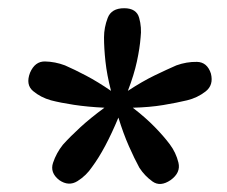

<svg xmlns="http://www.w3.org/2000/svg" viewBox="-20 -736 552 467"><path d="M282 -716Q312 -716 318.5 -692.5Q325 -669 322 -645Q320 -619 313 -586.5Q306 -554 291 -515Q326 -538 356 -552.5Q386 -567 409 -577Q434 -586 459 -585.5Q484 -585 493 -557Q500 -529 480 -513.5Q460 -498 435 -492Q410 -486 377 -480.5Q344 -475 303 -474Q334 -450 356 -427.5Q378 -405 393 -385Q408 -365 414 -340.5Q420 -316 395 -298Q370 -281 351 -294.5Q332 -308 319 -328Q307 -350 293.5 -380.5Q280 -411 268 -450Q236 -373 204 -330Q190 -309 168.5 -295.5Q147 -282 124 -298Q101 -316 109 -340Q117 -364 133 -384Q151 -404 175.5 -426.5Q200 -449 234 -474Q193 -476 160 -481Q127 -486 104 -492Q79 -499 60.5 -514.5Q42 -530 53 -559Q65 -587 89.5 -586.5Q114 -586 138 -577Q161 -567 189.5 -552Q218 -537 250 -515Q240 -554 236.5 -586.5Q233 -619 233 -645Q233 -669 242 -692.5Q251 -716 282 -716Z"/></svg>

Font: Lora SemiBold
Style: Italic
Weight: 600
Italic angle: -3°
Designer: Olga Karpushina, Alexei Vanyashin (Cyrillic)
Foundry: Cyreal
Version: Version 3.011; ttfautohint (v1.8.4.7-5d5b)